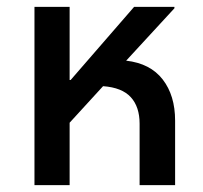

<svg xmlns="http://www.w3.org/2000/svg" viewBox="-20 -537 589 557"><path d="M80 0V-517H182V-305H185L369 -517H486V-513L346 -361Q416 -353 452 -306.5Q488 -260 488 -187V0H385V-178Q385 -227 359.5 -255Q334 -283 279 -287L182 -181V0Z"/></svg>

Font: Noto Sans Thai UI SemCond Med
Style: Regular
Weight: 500
Width: 4
Designer: Monotype Design Team
Foundry: Monotype Imaging Inc.
Version: Version 2.000; ttfautohint (v1.8.4.7-5d5b)